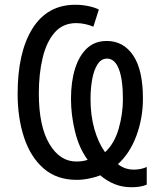

<svg xmlns="http://www.w3.org/2000/svg" viewBox="-20 -745 669 806"><path d="M580 -331Q580 -249 552.5 -175Q525 -101 475 -56Q504 -33 541 -33Q572 -33 596 -44V30Q572 41 531 41Q494 41 461.5 28Q429 15 401 -9Q381 -1 354 4.5Q327 10 302 10Q218 10 163 -38Q108 -86 81 -168Q54 -250 54 -351Q54 -526 116.5 -625.5Q179 -725 296 -725Q324 -725 350.5 -719.5Q377 -714 395 -705L372 -633Q358 -639 339 -643.5Q320 -648 300 -648Q244 -648 209.5 -608.5Q175 -569 159 -502Q143 -435 143 -353Q143 -215 187.5 -140.5Q232 -66 302 -67Q327 -67 348 -74Q312 -123 295 -192.5Q278 -262 278 -330Q278 -402 295 -456.5Q312 -511 345 -542Q378 -573 428 -573Q498 -573 539 -512.5Q580 -452 580 -331ZM496 -329Q496 -411 479 -455Q462 -499 429 -499Q405 -499 389.5 -475Q374 -451 367 -412Q360 -373 360 -329Q360 -261 376 -204Q392 -147 421 -106Q460 -142 478 -204Q496 -266 496 -329Z"/></svg>

Font: Avrile Sans Condensed
Style: Regular
Weight: 400
Width: 3
Designer: Monotype Design Team
Foundry: Monotype Imaging Inc.
Version: Version 2.001;September 10, 2019;FontCreator 11.5.0.2425 64-